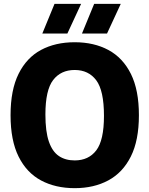

<svg xmlns="http://www.w3.org/2000/svg" viewBox="-20 -970 778 1000"><path d="M369 10Q269 10 193.8 -30.2Q118.5 -70.5 76.8 -154.5Q35 -238.5 35 -370Q35 -501.5 76.8 -585.5Q118.5 -669.5 193.5 -709.8Q268.5 -750 369 -750Q469.5 -750 544.8 -709.5Q620 -669 661.8 -585Q703.5 -501 703.5 -370Q703.5 -239 661.5 -155Q619.5 -71 544.2 -30.5Q469 10 369 10ZM369 -134.5Q441.5 -134.5 481.5 -187Q521.5 -239.5 521.5 -366.5Q521.5 -498.5 481.2 -552Q441 -605.5 369 -605.5Q297 -605.5 256.8 -553.2Q216.5 -501 216.5 -373.5Q216.5 -285 234.5 -232.8Q252.5 -180.5 286.5 -157.5Q320.5 -134.5 369 -134.5ZM407 -795.5 470.5 -950H609L537.5 -795.5ZM200.5 -795.5 264 -950H402.5L331 -795.5Z"/></svg>

Font: Encode Sans Semi Condensed ExtraBold
Style: Regular
Weight: 800
Width: 4
Designer: Multiple Designers
Foundry: Impallari Type
Version: Version 3.000; ttfautohint (v1.8.3) -l 8 -r 50 -G 200 -x 14 